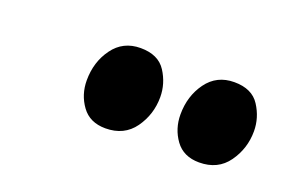

<svg xmlns="http://www.w3.org/2000/svg" viewBox="-41 -859 578 386"><g transform="rotate(20 248.0 -666.0)"><path d="M197.5 -578.5Q164 -578.5 146.8 -602.2Q129.5 -626 129.5 -656.5Q129.5 -696 150.8 -725.2Q172 -754.5 209.5 -754.5Q247.5 -754.5 263.8 -729.2Q280 -704 280 -675Q280 -638 258.8 -608.2Q237.5 -578.5 197.5 -578.5ZM398 -578.5Q364.5 -578.5 347.2 -602.2Q330 -626 330 -656.5Q330 -696 351.2 -725.2Q372.5 -754.5 410 -754.5Q448 -754.5 464.2 -729.2Q480.5 -704 480.5 -675Q480.5 -638 459.2 -608.2Q438 -578.5 398 -578.5Z"/></g></svg>

Font: Merriweather 144pt Black
Style: Italic
Weight: 900
Italic angle: -7.8°
Version: Version 2.101